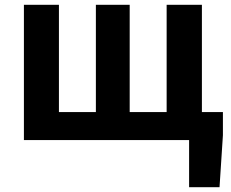

<svg xmlns="http://www.w3.org/2000/svg" viewBox="-20 -580 957 795"><path d="M79 0H763V195H889L903 -20V-116H816V-560H670V-116H517V-560H377V-116H224V-560H79Z"/></svg>

Font: Noto Sans Mono CJK HK
Style: Bold
Weight: 700
Designer: Ryoko NISHIZUKA 西塚涼子 (kana, bopomofo & ideographs); Paul D. Hunt (Latin, Greek & Cyrillic); Sandoll Communications 산돌커뮤니
Foundry: Adobe
Version: Version 2.004;hotconv 1.0.118;makeotfexe 2.5.65603